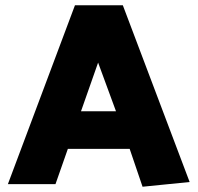

<svg xmlns="http://www.w3.org/2000/svg" viewBox="-20 -700 751 730"><path d="M191 0 238 -134H473L522 10L701 -8L447 -680H265L10 0ZM353 -462 421 -277H288Z"/></svg>

Font: Catamaran
Style: Regular
Weight: 900
Designer: Pria Ravichandran
Version: Version 1.001;PS 001.000;hotconv 1.0.70;makeotf.lib2.5.58329